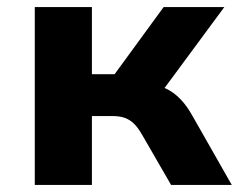

<svg xmlns="http://www.w3.org/2000/svg" viewBox="-20 -521 676 541"><path d="M78 0V-501H239V-312H303L441 -501H612L423 -245L404 -283Q431 -280 451.5 -269.5Q472 -259 489.5 -240.5Q507 -222 522 -195L633 0H462L380 -142Q369 -161 358 -172Q347 -183 332.5 -188.5Q318 -194 297 -194H239V0Z"/></svg>

Font: Nunito Sans 8pt ExtraBold
Style: Regular
Weight: 800
Version: Version 3.101;gftools[0.9.27]